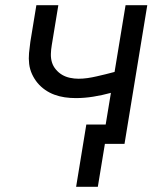

<svg xmlns="http://www.w3.org/2000/svg" viewBox="-20 -550 640 734"><path d="M271 164 310 -74H384L404 -195Q371 -186 337 -180.5Q303 -175 270 -175Q248 -175 227.5 -178Q207 -181 188 -188Q169 -195 152.5 -206.5Q136 -218 123.5 -233Q111 -248 102.5 -266.5Q94 -285 91.5 -305.5Q89 -326 91 -347.5Q93 -369 96 -390L119 -530H203L178 -378Q175 -361 174.5 -344Q174 -327 178.5 -312Q183 -297 193.5 -284.5Q204 -272 217.5 -264Q231 -256 247.5 -252.5Q264 -249 280 -249Q297 -249 314.5 -251.5Q332 -254 349 -258Q366 -262 383 -266Q400 -270 418 -275L460 -530H543L456 0H381L354 164Z"/></svg>

Font: Iosevka Curly Extended Oblique
Style: Regular
Weight: 400
Width: 7
Italic angle: -9°
Monospace: yes
Designer: Belleve Invis
Foundry: Belleve Invis
Version: Version 11.1.0; ttfautohint (v1.8.3)